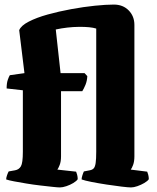

<svg xmlns="http://www.w3.org/2000/svg" viewBox="-20 -820 687 840"><path d="M242 0Q233 0 210 -2.5Q187 -5 156.5 -8.5Q126 -12 96 -17Q66 -22 42 -26.5Q18 -31 7 -35Q7 -43 11 -54Q15 -65 18 -70L46 -75Q63 -78 71.5 -92.5Q80 -107 80 -156V-425L9 -433Q9 -456 14 -470.5Q19 -485 23 -491L87 -500L64 -688Q72 -708 106 -725.5Q140 -743 188.5 -756.5Q237 -770 291.5 -780Q346 -790 395 -795Q444 -800 478 -800Q518 -800 543 -774.5Q568 -749 568 -711V-136Q568 -114 562.5 -99Q557 -84 552 -78L624 -69Q626 -65 628.5 -55.5Q631 -46 631 -36Q626 -28 611.5 -19.5Q597 -11 581 -5.5Q565 0 553 0Q542 0 512.5 -3.5Q483 -7 447 -12.5Q411 -18 380.5 -24Q350 -30 337 -35Q337 -42 340.5 -53Q344 -64 347 -70L373 -75Q384 -77 390 -83.5Q396 -90 398.5 -107Q401 -124 401 -156V-695Q376 -703 325.5 -702.5Q275 -702 224 -691L245 -500H350L362 -487Q361 -466 354 -449Q347 -432 340 -421H247V-136Q247 -113 241 -98Q235 -83 231 -78L313 -69Q315 -65 317.5 -55.5Q320 -46 320 -36Q315 -28 301 -19.5Q287 -11 270.5 -5.5Q254 0 242 0Z"/></svg>

Font: Texturina 12pt Black
Style: Regular
Weight: 900
Designer: Guillermo Torres Carreño
Foundry: Omnibus-Type
Version: Version 1.002